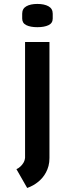

<svg xmlns="http://www.w3.org/2000/svg" viewBox="-20 -770 369 976"><path d="M231.4 33.2Q231.4 55.2 226.6 73.5Q221.7 91.8 213.6 106.7Q205.6 121.6 195.6 133.3Q185.5 145 174.8 153.8Q149.9 174.3 118.2 185.5L63.5 89.8Q74.7 85 83.5 76.7Q91.3 69.8 98.4 58.8Q105.5 47.9 107.4 32.2V-556.6H231.4ZM169.9 -750Q205.1 -750 226.6 -738Q248 -726.1 248 -700.2V-675.8Q248 -652.3 226.6 -642.1Q205.1 -631.8 169.9 -631.8Q134.8 -631.8 113.8 -642.1Q92.8 -652.3 92.8 -675.8V-700.2Q92.8 -726.1 113.8 -738Q134.8 -750 169.9 -750Z"/></svg>

Font: Revalia
Style: Regular
Weight: 400
Designer: Johan Kallas, Mihkel Virkus
Foundry: Johan Kallas, Mihkel Virkus
Version: Version 1.001